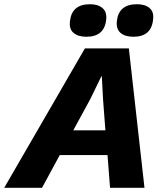

<svg xmlns="http://www.w3.org/2000/svg" viewBox="-75 -889 766 909"><path d="M334 -715Q295 -715 273.5 -733Q252 -751 256 -787Q264 -869 351 -869Q389 -869 410 -851Q431 -833 428 -799Q421 -715 334 -715ZM573 -869Q612 -869 633 -851Q654 -833 650 -799Q643 -715 557 -715Q517 -715 496 -733Q475 -751 478 -787Q486 -869 573 -869ZM327 -660H535L609 0H446L434 -155H208L124 0H-55ZM272 -272H424L413 -417L407 -528H405L352 -419Z"/></svg>

Font: Elaine Sans
Style: Bold Italic
Weight: 700
Italic angle: -13°
Designer: Wei Huang
Foundry: Wei Huang
Version: Version 2.001;December 24, 2019;FontCreator 12.0.0.2547 64-b